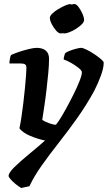

<svg xmlns="http://www.w3.org/2000/svg" viewBox="-20 -739 538 959"><path d="M86 200Q72 192 57 179.5Q42 167 32.5 156Q23 145 23 140Q23 124 51.5 96Q80 68 122 33.5Q164 -1 205 -37Q167 -45 130.5 -60.5Q94 -76 77 -98Q82 -120 87 -153.5Q92 -187 96.5 -224.5Q101 -262 104.5 -298Q108 -334 110 -361Q112 -388 112 -399Q112 -414 104.5 -418Q97 -422 82 -422H27Q27 -430 29.5 -445Q32 -460 35 -464Q49 -471 74 -479.5Q99 -488 124 -494Q149 -500 163 -500Q192 -500 208.5 -486.5Q225 -473 225 -445Q225 -414 221 -373Q217 -332 212 -288.5Q207 -245 201 -206Q195 -167 191 -140Q205 -131 225.5 -123.5Q246 -116 258 -116Q261 -116 275.5 -138Q290 -160 309 -194.5Q328 -229 346.5 -266Q365 -303 377 -333.5Q389 -364 389 -378Q389 -386 374 -398.5Q359 -411 337.5 -423.5Q316 -436 298 -442Q298 -449 301 -460Q304 -471 306 -474Q314 -480 330 -486Q346 -492 362 -496Q378 -500 385 -500Q394 -500 412.5 -491Q431 -482 450.5 -469Q470 -456 484 -444Q498 -432 498 -426Q498 -400 484 -361.5Q470 -323 450 -284Q411 -213 365.5 -149Q320 -85 274 -26.5Q228 32 189.5 86Q151 140 127 191ZM283 -572Q273 -572 260.5 -586Q248 -600 238.5 -618.5Q229 -637 229 -650Q229 -659 241 -671Q253 -683 271 -693.5Q289 -704 305.5 -711.5Q322 -719 331 -718Q335 -719 338 -716Q346 -719 351 -719Q361 -719 372 -704.5Q383 -690 391.5 -671Q400 -652 400 -639Q400 -629 388.5 -617.5Q377 -606 360.5 -595.5Q344 -585 327.5 -578.5Q311 -572 302 -572Q298 -572 295 -573Q287 -572 283 -572Z"/></svg>

Font: Texturina
Style: Bold Italic
Weight: 700
Italic angle: -11°
Designer: Guillermo Torres Carreño
Foundry: Omnibus-Type
Version: Version 1.002; ttfautohint (v1.8.3)